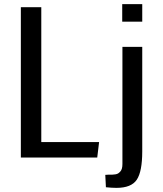

<svg xmlns="http://www.w3.org/2000/svg" viewBox="-20 -763 791 930"><path d="M81 0ZM451 0H81V-728H180V-75H460ZM669 -536V-30Q669 68 642.5 107.5Q616 147 544 147Q523 147 493 144L490 84Q496 83 507 83Q518 83 524 83Q530 83 539 81.5Q548 80 553 76.5Q558 73 563 67.5Q568 62 570.5 53Q573 44 573 31V-536ZM669 -743V-658H572V-743Z"/></svg>

Font: Myanmar Chatu
Style: Regular
Weight: 400
Designer: Danh Hong
Foundry: Google Inc.
Version: Version 2.00 November 20, 2015